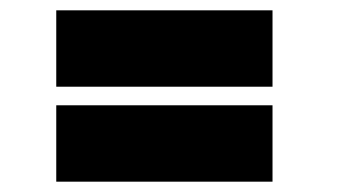

<svg xmlns="http://www.w3.org/2000/svg" viewBox="-20 -490 690 372"><path d="M89 -322V-470H508V-322ZM89 -138V-286H508V-138Z"/></svg>

Font: Trispace ExtraBold
Style: Regular
Weight: 800
Designer: Tyler Finck
Foundry: Etcetera Type Company
Version: Version 1.210; ttfautohint (v1.8.3)